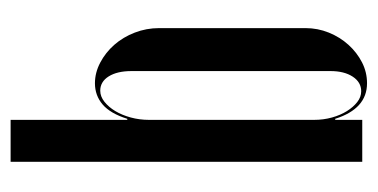

<svg xmlns="http://www.w3.org/2000/svg" viewBox="-195 -349 712 362"><g transform="rotate(90 161.0 -168.0)"><path d="M206 -52H204Q194 -20 177 -5.5Q160 9 137 9Q117 9 98 -1Q79 -11 64.5 -27.5Q50 -44 41.5 -66Q33 -88 33 -112V-388Q33 -411 41.5 -432Q50 -453 64.5 -469Q79 -485 97.5 -494.5Q116 -504 137 -504Q185 -504 204 -444H206V-495H285V168H206ZM206 -404Q206 -422 201.5 -438Q197 -454 189.5 -466Q182 -478 172.5 -485.5Q163 -493 152 -493Q135 -493 124.5 -477Q114 -461 114 -435V-60Q114 -33 124 -17Q134 -1 151 -1Q162 -1 172 -9Q182 -17 189.5 -29.5Q197 -42 201.5 -58.5Q206 -75 206 -93Z"/></g></svg>

Font: Moniqa SemBd Narrow Display
Style: Regular
Weight: 600
Width: 4
Designer: Rajesh Rajput
Foundry: Rajesh Rajput
Version: Version 1.000